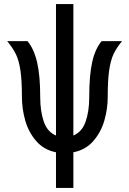

<svg xmlns="http://www.w3.org/2000/svg" viewBox="-20 -753 640 950"><path d="M257 0.5Q196.5 -11.5 158.8 -55.5Q121 -99.5 104.8 -157.2Q88.5 -215 88.5 -273Q88.5 -355.5 81 -405Q73.5 -454.5 58.5 -485.2Q43.5 -516 15.5 -549.5H116Q148 -511.5 163.5 -445.2Q179 -379 179 -272Q179 -202 196.8 -151Q214.5 -100 257 -82.5V-733H343V-82.5Q385.5 -100 403.5 -150.8Q421.5 -201.5 421.5 -272Q421.5 -380 436.2 -446Q451 -512 483 -549.5H584Q556.5 -516.5 542 -485.8Q527.5 -455 520.2 -405.8Q513 -356.5 513 -273Q513 -215 496.5 -157.2Q480 -99.5 442 -55.5Q404 -11.5 343 0.5V177H257Z"/></svg>

Font: JuliaMono Medium
Style: Regular
Weight: 500
Monospace: yes
Designer: cormullion
Foundry: corm
Version: Version 0.054; ttfautohint (v1.8.4)